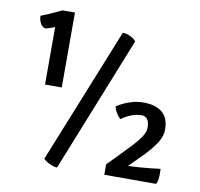

<svg xmlns="http://www.w3.org/2000/svg" viewBox="-81 -827 950 912"><g transform="rotate(10 393.5 -371.0)"><path d="M479 -56.2 531.7 -110.4Q562 -141.6 583.3 -164.1Q604.5 -186.5 617.7 -204.1Q630.9 -221.7 636.7 -235.4Q642.6 -249 642.6 -262.7Q642.6 -289.1 632.8 -302.2Q623 -315.4 605.5 -315.4Q585 -315.4 567.4 -309.8Q549.8 -304.2 536.6 -297.4Q521 -289.6 508.3 -279.8Q497.1 -290 490.7 -300Q484.4 -310.1 481 -317.9Q477.1 -326.7 475.6 -335.4Q492.7 -347.2 512.7 -356Q529.8 -363.8 553 -370.1Q576.2 -376.5 604 -376.5Q662.6 -376.5 694.3 -349.6Q726.1 -322.8 726.1 -268.1Q726.1 -246.1 717.3 -225.6Q708.5 -205.1 691.7 -182.9Q674.8 -160.6 650.1 -135Q625.5 -109.4 593.3 -77.6L582 -66.9Q608.4 -67.9 635.7 -69.8Q663.1 -71.8 686 -74.2Q712.9 -76.7 737.3 -80.1Q737.3 -76.2 737.8 -71.8Q737.8 -67.9 738 -63.7Q738.3 -59.6 738.3 -56.2Q738.3 -44.9 736.6 -30.8Q734.9 -16.6 729 -6.3H479ZM448.7 -686Q460 -685.5 471.7 -682.1Q481.4 -679.2 492.7 -673.1Q503.9 -667 513.7 -655.8L252 -1Q242.2 -1.5 231.4 -4.9Q221.7 -7.8 209.7 -13.9Q197.8 -20 185.1 -31.2ZM127.4 -656.7Q119.1 -653.3 107.9 -649.2Q96.7 -645 85.4 -642.6L77.1 -643.1Q65.9 -648.9 60.3 -658.2Q54.7 -667.5 52.2 -676.3Q49.3 -686.5 49.3 -697.3Q69.8 -705.1 87.6 -712.9Q105.5 -720.7 118.7 -727.1Q134.3 -734.4 147.5 -740.7H208V-379.4H127.4Z"/></g></svg>

Font: Basic
Style: Regular
Weight: 400
Designer: Magnus Gaarde
Foundry: Magnus Gaarde
Version: Version 1.003; ttfautohint (v1.1) -l 6 -r 16 -G 0 -x 16 -D l